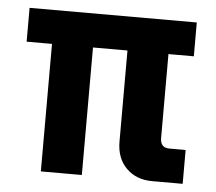

<svg xmlns="http://www.w3.org/2000/svg" viewBox="-42 -542 662 588"><g transform="rotate(5 289.0 -248.0)"><path d="M104 0V-392H26V-496H540V-392H462V-134Q462 -104 490 -104H540V0H446Q397 0 366.5 -30.5Q336 -61 336 -112V-392H230V0Z"/></g></svg>

Font: Space 7353
Style: Regular
Weight: 400
Designer: Christine Claussen + Ruben Lyon  (Space 7353)
Version: Version 1.000;FEAKit 1.0